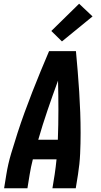

<svg xmlns="http://www.w3.org/2000/svg" viewBox="-20 -1009 540 1029"><path d="M2 0 14 -74Q23 -130 39.5 -185.5Q56 -241 74 -296.5Q92 -352 112 -407Q132 -462 153.5 -517Q175 -572 197.5 -626.5Q220 -681 243 -735H387Q392 -681 396.5 -626.5Q401 -572 404.5 -517Q408 -462 410 -407Q412 -352 412 -296.5Q412 -241 409.5 -185.5Q407 -130 398 -74L386 0H261L273 -74Q276 -94 278.5 -114.5Q281 -135 283 -155H156Q151 -135 146.5 -114.5Q142 -94 139 -74L127 0ZM290 -260Q293 -340 293 -419Q293 -498 291 -577Q262 -498 235 -419Q208 -340 185 -260ZM312 -787 255 -843 404 -989 476 -921Z"/></svg>

Font: Iosevka Term Curly Extrabold
Style: Italic
Weight: 800
Italic angle: -9°
Designer: Belleve Invis
Foundry: Belleve Invis
Version: Version 32.3.0